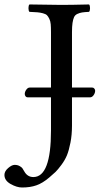

<svg xmlns="http://www.w3.org/2000/svg" viewBox="-38 -667 462 862"><path d="M190.9 -230H85.9Q80.1 -230 76.7 -234.6Q73.2 -239.3 73.2 -245.1Q73.2 -254.9 80.1 -264.4Q86.9 -273.9 95.2 -273.9H190.9V-522.9Q190.9 -544.4 189.7 -558.3Q188.5 -572.3 183.3 -582.8Q178.2 -593.3 172.9 -598.6Q167.5 -604 154.8 -607.4Q142.1 -610.8 129.6 -611.8Q117.2 -612.8 94.2 -613.8Q89.8 -618.2 89.8 -630.4Q89.8 -642.6 94.2 -647Q193.8 -645 236.8 -645Q281.7 -645 361.8 -647Q366.2 -642.6 366.2 -630.4Q366.2 -618.2 361.8 -613.8Q341.3 -612.8 330.6 -611.1Q319.8 -609.4 309.3 -604.5Q298.8 -599.6 294.4 -589.8Q290 -580.1 287.6 -564.2Q285.2 -548.3 285.2 -522.9V-273.9H376Q381.8 -273.9 385.5 -269.3Q389.2 -264.6 389.2 -259.8Q389.2 -249.5 382.3 -239.7Q375.5 -230 366.2 -230H285.2V-103Q285.2 -61.5 278.3 -26.6Q271.5 8.3 262.5 30.3Q253.4 52.2 237.5 73.5Q221.7 94.7 211.2 105Q200.7 115.2 183.1 129.9Q153.3 155.3 125.5 165Q97.7 174.8 61 174.8Q37.6 174.8 9.8 159.2Q-18.1 143.6 -18.1 118.2Q-18.1 102.1 -1.5 87.6Q15.1 73.2 27.8 73.2Q40.5 73.2 49.8 78.4Q59.1 83.5 62.5 88.4Q65.9 93.3 70.8 102.1Q85 127.9 111.8 127.9Q190.9 127.9 190.9 -81.1Z"/></svg>

Font: Common Serif News
Style: Regular
Weight: 450
Designer: Philipp H. Poll, Khaled Hosny
Foundry: Stefan Peev, Context Ltd.
Version: Version 1.026